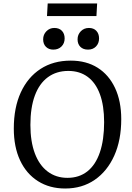

<svg xmlns="http://www.w3.org/2000/svg" viewBox="-20 -1065 755 1099"><path d="M59 -329Q59 -449 99 -536Q139 -623 212 -670.5Q285 -718 385 -718Q474 -718 538.5 -677.5Q603 -637 638.5 -561.5Q674 -486 674 -383Q674 -263 634 -174Q594 -85 522 -35.5Q450 14 353 14Q264 14 197.5 -28Q131 -70 95 -147Q59 -224 59 -329ZM154 -350Q154 -255 179.5 -187Q205 -119 253 -83Q301 -47 366 -47Q433 -47 480 -84Q527 -121 551.5 -192.5Q576 -264 576 -366Q576 -460 552 -525.5Q528 -591 482 -625Q436 -659 371 -659Q303 -659 254 -623Q205 -587 179.5 -518Q154 -449 154 -350ZM227 -840Q227 -867 245.5 -886Q264 -905 291 -905Q319 -905 334.5 -888.5Q350 -872 350 -845Q350 -817 332 -799Q314 -781 285 -781Q259 -781 243 -797Q227 -813 227 -840ZM424 -840Q424 -867 442.5 -886Q461 -905 489 -905Q516 -905 531.5 -888.5Q547 -872 547 -845Q547 -817 529.5 -799Q512 -781 484 -781Q456 -781 440 -797Q424 -813 424 -840ZM253 -1045H536L532 -973H249Z"/></svg>

Font: Literata 18pt
Style: Italic
Weight: 400
Italic angle: -2°
Designer: Latin by Veronika Burian and Jose Scaglione. Greek by Irene Vlachou. Cyrillic by Vera Evstafieva
Foundry: TypeTogether
Version: Version 3.103;gftools[0.9.29]